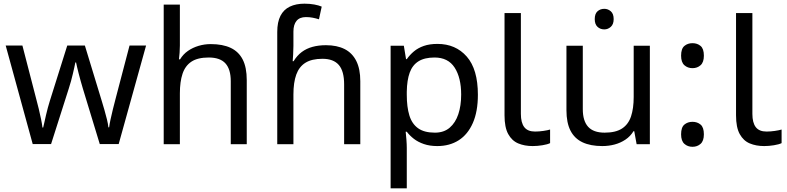

<svg xmlns="http://www.w3.org/2000/svg" viewBox="-20 -785 4284 1045"><path d="M431 -303Q425 -324 419 -344.5Q413 -365 408.5 -383.5Q404 -402 400 -418Q396 -434 394 -445H390Q388 -434 384.5 -418Q381 -402 376.5 -383Q372 -364 366.5 -343.5Q361 -323 354 -302L258 -1H158L11 -537H102L176 -251Q184 -222 191 -192.5Q198 -163 203.5 -136.5Q209 -110 211 -91H215Q218 -103 222 -121Q226 -139 230.5 -159Q235 -179 240.5 -199Q246 -219 251 -235L346 -537H442L534 -235Q541 -212 548.5 -186Q556 -160 562 -135.5Q568 -111 570 -92H574Q576 -109 581.5 -134.5Q587 -160 594.5 -190.5Q602 -221 610 -251L685 -537H775L626 -1H523Z M959 -537Q959 -518 957.5 -498Q956 -478 954 -462H960Q977 -490 1003 -508Q1029 -526 1061 -535.5Q1093 -545 1127 -545Q1192 -545 1235.5 -524.5Q1279 -504 1301 -461Q1323 -418 1323 -349V0H1236V-343Q1236 -408 1207 -440Q1178 -472 1116 -472Q1056 -472 1022 -449.5Q988 -427 973.5 -383.5Q959 -340 959 -277V0H871V-760H959Z M1489 -611Q1489 -665 1506.5 -699Q1524 -733 1557.5 -749Q1591 -765 1637 -765Q1666 -765 1690.5 -760.5Q1715 -756 1731 -749L1716 -680Q1700 -685 1682.5 -688.5Q1665 -692 1645 -692Q1611 -692 1594 -671.5Q1577 -651 1577 -613V-535Q1577 -513 1575.5 -488Q1574 -463 1573 -452H1578Q1597 -483 1622.5 -502Q1648 -521 1681 -530Q1714 -539 1754 -539Q1814 -539 1855.5 -518Q1897 -497 1919 -453.5Q1941 -410 1941 -343V0H1853V-326Q1853 -398 1824 -431.5Q1795 -465 1735 -465Q1677 -465 1642.5 -443.5Q1608 -422 1592.5 -379Q1577 -336 1577 -271V0H1489Z M2361 -546Q2460 -546 2520.5 -477Q2581 -408 2581 -269Q2581 -178 2553.5 -115.5Q2526 -53 2476.5 -21.5Q2427 10 2360 10Q2319 10 2287 -1Q2255 -12 2232.5 -29.5Q2210 -47 2194 -68H2188Q2190 -51 2192 -25Q2194 1 2194 20V240H2106V-536H2178L2190 -463H2194Q2210 -486 2232.5 -505Q2255 -524 2286.5 -535Q2318 -546 2361 -546ZM2345 -472Q2291 -472 2258 -451.5Q2225 -431 2210 -390Q2195 -349 2194 -286V-269Q2194 -203 2208 -157Q2222 -111 2255.5 -87Q2289 -63 2347 -63Q2396 -63 2427.5 -90Q2459 -117 2474.5 -163.5Q2490 -210 2490 -270Q2490 -362 2454.5 -417Q2419 -472 2345 -472Z M2879 10Q2835 10 2800.5 -4.5Q2766 -19 2746 -55.5Q2726 -92 2726 -157V-714H2815V-165Q2815 -117 2833.5 -93Q2852 -69 2892 -69Q2914 -69 2937.5 -72.5Q2961 -76 2974 -80V-6Q2960 1 2932.5 5.5Q2905 10 2879 10Z M3269 -737Q3289 -737 3304.5 -723.5Q3320 -710 3320 -681Q3320 -653 3304.5 -639Q3289 -625 3269 -625Q3247 -625 3232 -639Q3217 -653 3217 -681Q3217 -710 3232 -723.5Q3247 -737 3269 -737ZM3517 -536V0H3445L3432 -71H3428Q3411 -43 3384 -25Q3357 -7 3325 1.5Q3293 10 3258 10Q3194 10 3150.5 -10.5Q3107 -31 3085 -74Q3063 -117 3063 -185V-536H3152V-191Q3152 -127 3181 -95Q3210 -63 3271 -63Q3331 -63 3365.5 -85.5Q3400 -108 3414.5 -151.5Q3429 -195 3429 -257V-536Z M3749 -414Q3723 -414 3705 -430Q3687 -446 3687 -482Q3687 -520 3705 -535Q3723 -550 3749 -550Q3775 -550 3793 -535Q3811 -520 3811 -482Q3811 -446 3793 -430Q3775 -414 3749 -414ZM3749 14Q3723 14 3705 -2Q3687 -18 3687 -54Q3687 -92 3705 -107Q3723 -122 3749 -122Q3775 -122 3793 -107Q3811 -92 3811 -54Q3811 -18 3793 -2Q3775 14 3749 14Z M4139 10Q4095 10 4060.5 -4.5Q4026 -19 4006 -55.5Q3986 -92 3986 -157V-714H4075V-165Q4075 -117 4093.5 -93Q4112 -69 4152 -69Q4174 -69 4197.5 -72.5Q4221 -76 4234 -80V-6Q4220 1 4192.5 5.5Q4165 10 4139 10Z"/></svg>

Font: hexukorean05
Style: Book
Weight: 400
Designer: Jelle Bosma - Monotype Design Team
Foundry: Monotype Imaging Inc.
Version: Version 2.003